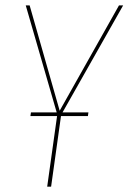

<svg xmlns="http://www.w3.org/2000/svg" viewBox="-20 -701 482 721"><path d="M442.4 -680.7 214.8 -278.8H312L310.1 -265.1H209L171.9 0H157.2L194.3 -265.1H94.2L96.2 -278.8H192.9L76.7 -680.7H91.3L204.1 -285.2L426.8 -680.7Z"/></svg>

Font: Fira Sans Compressed Hair
Style: Italic
Weight: 100
Width: 3
Italic angle: -8°
Designer: Carrois Corporate & Edenspiekermann AG
Foundry: Carrois Corporate GbR & Edenspiekermann AG
Version: Version 4.203;PS 004.203;hotconv 1.0.88;makeotf.lib2.5.64775